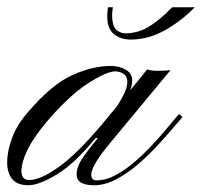

<svg xmlns="http://www.w3.org/2000/svg" viewBox="-30 -520 567 540"><path d="M50.3 1Q19 1 4.6 -16.1Q-9.8 -33.2 -9.8 -63Q-9.8 -95.7 4.2 -132.8Q18.1 -169.9 50.3 -206.5Q116.2 -283.2 173.6 -308.8Q231 -334.5 281.2 -334.5Q306.6 -334.5 324.2 -323.7Q341.8 -313 341.8 -294.4Q341.8 -280.3 335.9 -265.6Q351.6 -284.2 362.5 -298.1Q373.5 -312 383.8 -324.7Q396.5 -320.8 413.1 -320.8Q419.9 -320.8 431.6 -321.3Q443.4 -321.8 449.7 -322.8L285.2 -124.5Q253.9 -87.4 240.2 -64.2Q226.6 -41 226.6 -28.3Q226.6 -12.7 241.7 -12.7Q268.1 -12.7 296.4 -28.1Q324.7 -43.5 352.1 -67.6Q379.4 -91.8 403.3 -117.9Q427.2 -144 445.6 -166.3Q463.9 -188.5 473.6 -199.2L483.4 -190.9Q472.7 -178.7 453.1 -155.8Q433.6 -132.8 408.4 -106Q383.3 -79.1 354.2 -54.7Q325.2 -30.3 294.7 -14.6Q264.2 1 234.4 1Q185.5 1 185.5 -29.3Q185.5 -40.5 189.7 -52Q193.8 -63.5 206.5 -81.8Q219.2 -100.1 244.6 -130.9L239.7 -132.8Q180.2 -59.6 129.6 -29.3Q79.1 1 50.3 1ZM52.2 -13.7Q83.5 -13.7 134.8 -50Q186 -86.4 257.8 -171.4Q269.5 -185.5 279.5 -197.8Q289.6 -210 298.8 -220.7Q310.1 -237.8 319.1 -256.3Q328.1 -274.9 328.1 -290Q328.1 -305.2 317.4 -312.3Q306.6 -319.3 293.9 -319.3Q270 -319.3 216.6 -284.9Q163.1 -250.5 99.1 -174.8Q62.5 -130.9 46.4 -96.7Q30.3 -62.5 30.3 -39.1Q30.3 -13.7 52.2 -13.7ZM337.4 -408.7Q312 -408.7 293 -422.1Q273.9 -435.5 272 -464.8Q271 -482.9 273.9 -499.5H287.6Q284.7 -484.4 285.6 -468.8Q287.1 -444.8 298.1 -435.5Q309.1 -426.3 322.3 -426.3Q357.9 -426.3 388.9 -445.1Q419.9 -463.9 454.1 -499.5H517.6Q481.9 -462.4 434.8 -435.5Q387.7 -408.7 337.4 -408.7Z"/></svg>

Font: Pinyon Script
Style: Regular
Weight: 400
Designer: Nicole Fally, Eben Sorkin
Foundry: Sorkin Type Co.
Version: Version 1.008; ttfautohint (v1.8.4.7-5d5b)